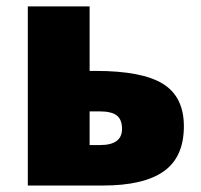

<svg xmlns="http://www.w3.org/2000/svg" viewBox="-20 -573 620 593"><path d="M256.8 -553.2V-354H274.9Q418.9 -354 483.4 -314Q547.9 -273.9 547.9 -183.1Q547.9 -87.9 485.8 -43.9Q423.8 0 297.9 0H65.9V-553.2ZM356.9 -174.8Q356.9 -203.6 340.8 -216.3Q324.7 -229 287.1 -229H256.8V-125H289.1Q356.9 -125 356.9 -174.8Z"/></svg>

Font: OpenSans-ExtraBold
Style: Regular
Weight: 800
Foundry: Ascender Corporation
Version: Version 1.10